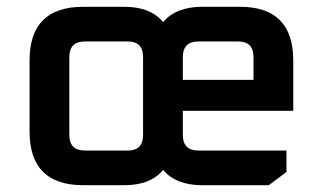

<svg xmlns="http://www.w3.org/2000/svg" viewBox="-20 -545 950 565"><path d="M67 -158V-367Q67 -525 225 -525H346Q423 -525 460 -480Q498 -525 575 -525H686Q843 -525 843 -367V-219H518V-148Q518 -102 564 -102H823V-39L771 0H575Q498 0 460 -45Q423 0 346 0H225Q67 0 67 -158ZM184 -148Q184 -102 230 -102H356Q401 -102 401 -148V-377Q401 -423 356 -423H230Q184 -423 184 -377ZM518 -310H726V-377Q726 -423 681 -423H564Q518 -423 518 -377Z"/></svg>

Font: Oxanium ExtraLight SemiBold
Style: Regular
Weight: 600
Version: Version 2.000